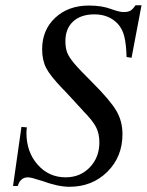

<svg xmlns="http://www.w3.org/2000/svg" viewBox="-20 -696 561 734"><path d="M482.9 -475.1 463.9 -478Q462.4 -528.3 455.1 -556.9Q447.8 -585.4 431.2 -604Q397 -641.1 340.8 -641.1Q289.1 -641.1 259.5 -613.8Q230 -586.4 230 -539.1Q230 -512.7 236.8 -495.1Q243.7 -477.5 263.4 -453.9Q283.2 -430.2 332 -381.8Q401.9 -312 425 -272.2Q448.2 -232.4 448.2 -183.1Q448.2 -96.7 390.4 -39.3Q332.5 18.1 245.1 18.1Q202.1 18.1 139.2 -4.9Q98.6 -18.1 86.9 -18.1Q57.6 -18.1 47.9 15.1H29.8L62 -210.9L83 -209Q81.1 -201.2 81.1 -188Q81.1 -115.2 123.8 -66.7Q166.5 -18.1 231 -18.1Q286.6 -18.1 323.2 -56.2Q359.9 -94.2 359.9 -151.9Q359.9 -185.1 347.2 -210Q334.5 -234.9 297.9 -272Q296.9 -273.4 291.5 -279.3Q286.1 -285.2 275.9 -296.1Q265.6 -307.1 258.8 -314.9Q251 -323.2 241.5 -333.5Q231.9 -343.8 226.1 -349.9Q220.2 -356 219.2 -356.9Q171.9 -406.2 156.5 -436Q141.1 -465.8 141.1 -507.8Q141.1 -581.5 191.2 -628.2Q241.2 -674.8 319.8 -674.8Q370.1 -674.8 405.8 -661.1Q436.5 -649.9 452.1 -649.9Q469.2 -649.9 478.3 -655Q487.3 -660.2 498 -675.8H521Z"/></svg>

Font: Accordance
Style: Italic
Weight: 400
Italic angle: -11°
Version: Version 1.2 (build January 31, 2020) Miklal Software Solutio